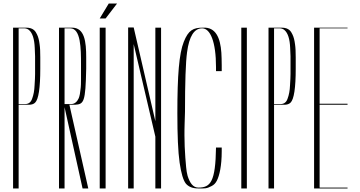

<svg xmlns="http://www.w3.org/2000/svg" viewBox="-20 -1062 2028 1082"><path d="M85 0V-471.7H143.6C158.2 -471.7 169.9 -475.6 177.7 -483.4C197.3 -502 207 -566.4 207 -674.8V-738.3C207 -769.5 206.1 -793.9 203.1 -812.5C200.2 -835 196.3 -852.5 188.5 -868.2C180.7 -883.8 169.9 -906.2 127 -906.2H53.7V0ZM85 -902.3H119.1C128.9 -901.4 136.7 -898.4 143.6 -892.6C163.1 -876 173.8 -841.8 175.8 -792L177.7 -745.1V-665V-645.5C177.7 -630.9 176.8 -609.4 174.8 -580.1C173.8 -551.8 168.9 -526.4 161.1 -505.9C154.3 -485.4 140.6 -475.6 122.1 -475.6H85Z M343.8 0V-458L445.3 0H477.5L371.1 -471.7H377H402.3C453.1 -474.6 461.9 -486.3 465.8 -674.8V-702.1V-738.3C465.8 -827.1 457 -906.2 385.7 -906.2H312.5V0ZM343.8 -902.3H376C435.5 -902.3 436.5 -789.1 436.5 -699.2V-674.8V-647.5V-617.2C436.5 -601.6 436.5 -573.2 433.6 -557.6C432.6 -543 428.7 -520.5 423.8 -508.8C415 -489.3 401.4 -475.6 380.9 -475.6H343.8Z M542 0V-906.2H575.2V0ZM542 -958H575.2L639.6 -1042H592.8Z M733.4 0V-813.5L855.5 -292V0H887.7V-906.2H855.5V-378.9L733.4 -907.2H702.1V0Z M979.5 -423.8C979.5 -299.8 983.4 -207 992.2 -145.5C1001 -85 1012.7 -45.9 1027.3 -27.3C1043 -8.8 1066.4 0 1097.7 0C1131.8 0 1143.6 2 1170.9 -12.7C1185.5 -19.5 1195.3 -30.3 1202.1 -43.9C1216.8 -72.3 1229.5 -127.9 1229.5 -209V-230.5H1197.3C1194.3 -38.1 1167 -4.9 1097.7 -4.9C1067.4 -4.9 1049.8 -31.2 1037.1 -71.3C1029.3 -97.7 1027.3 -141.6 1024.4 -173.8C1021.5 -208 1019.5 -263.7 1019.5 -298.8C1019.5 -317.4 1019.5 -339.8 1020.5 -367.2C1021.5 -394.5 1022.5 -416 1022.5 -431.6C1022.5 -598.6 1026.4 -710.9 1034.2 -767.6C1045.9 -857.4 1074.2 -902.3 1119.1 -902.3C1165 -902.3 1197.3 -827.1 1197.3 -683.6V-661.1H1229.5V-694.3C1229.5 -721.7 1228.5 -745.1 1227.5 -764.6C1221.7 -849.6 1195.3 -910.2 1124 -906.2C1069.3 -906.2 1042 -892.6 1015.6 -826.2C989.3 -759.8 979.5 -638.7 979.5 -423.8Z M1371.1 0V-906.2H1339.8V0Z M1524.4 0V-471.7H1583C1597.7 -471.7 1609.4 -475.6 1617.2 -483.4C1636.7 -502 1646.5 -566.4 1646.5 -674.8V-738.3C1646.5 -769.5 1645.5 -793.9 1642.6 -812.5C1639.6 -835 1635.7 -852.5 1627.9 -868.2C1620.1 -883.8 1609.4 -906.2 1566.4 -906.2H1493.2V0ZM1524.4 -902.3H1558.6C1568.4 -901.4 1576.2 -898.4 1583 -892.6C1602.5 -876 1613.3 -841.8 1615.2 -792L1617.2 -745.1V-665V-645.5C1617.2 -630.9 1616.2 -609.4 1614.3 -580.1C1613.3 -551.8 1608.4 -526.4 1600.6 -505.9C1593.8 -485.4 1580.1 -475.6 1561.5 -475.6H1524.4Z M1938.5 0V-4.9H1781.2V-471.7H1938.5V-477.5H1781.2V-902.3H1938.5V-906.2H1750V0Z"/></svg>

Font: Caledo
Style: Light
Weight: 300
Designer: BSozoo
Foundry: BSozoo
Version: Version 002.000